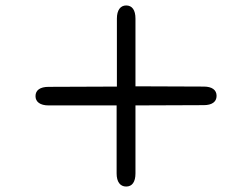

<svg xmlns="http://www.w3.org/2000/svg" viewBox="-20 -707 923 703"><path d="M476 -72V-321L726 -322C756 -322 773 -334 773 -356C773 -378 756 -390 726 -390L476 -391V-639C476 -670 464 -687 442 -687C421 -687 408 -670 408 -639V-390L158 -389C127 -389 110 -377 110 -355C110 -334 127 -321 158 -321H407V-72C407 -41 420 -24 442 -24C464 -24 476 -41 476 -72Z"/></svg>

Font: 寒蝉半圆体
Style: Regular
Weight: 400
Designer: Yoshimichi Ohira & Warren
Foundry: ChillType
Version: Version 1.800;Glyphs 3.1.1 (3135)